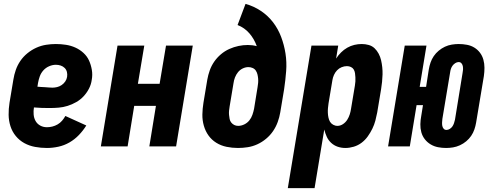

<svg xmlns="http://www.w3.org/2000/svg" viewBox="-20 -755 2540 990"><path d="M222 8Q191 8 161 2.5Q131 -3 105.5 -17Q80 -31 61.5 -53.5Q43 -76 34 -104Q25 -132 24.5 -162.5Q24 -193 29 -225L49 -345Q53 -370 61.5 -394.5Q70 -419 85 -441Q100 -463 121.5 -480.5Q143 -498 167.5 -509Q192 -520 217.5 -524Q243 -528 268 -528Q294 -528 320 -524Q346 -520 369 -509.5Q392 -499 410.5 -482Q429 -465 439 -443Q449 -421 453.5 -395Q458 -369 453 -343Q450 -320 439 -298.5Q428 -277 411.5 -259Q395 -241 373 -228.5Q351 -216 328.5 -209Q306 -202 283 -200Q260 -198 238 -198Q217 -198 196.5 -198.5Q176 -199 155 -201Q152 -183 153.5 -164.5Q155 -146 163.5 -131Q172 -116 187.5 -107.5Q203 -99 222 -99Q236 -99 250 -102.5Q264 -106 277 -113.5Q290 -121 300 -132.5Q310 -144 317 -157L425 -108Q409 -82 387 -59Q365 -36 338 -20.5Q311 -5 281 1.5Q251 8 222 8ZM250 -303Q262 -303 274.5 -306Q287 -309 298 -316.5Q309 -324 316.5 -335Q324 -346 326 -359Q328 -372 325 -384Q322 -396 313.5 -404.5Q305 -413 293 -417Q281 -421 268 -421Q251 -421 233.5 -413.5Q216 -406 203.5 -392Q191 -378 185 -361Q179 -344 176 -327L173 -308Q183 -307 192 -306.5Q201 -306 211 -305.5Q221 -305 230.5 -304Q240 -303 250 -303Z M500 0 586 -520H724L691 -323H803L836 -520H974L888 0H750L784 -209H672L638 0Z M1207 8Q1177 8 1148 2Q1119 -4 1095 -19Q1071 -34 1055 -56.5Q1039 -79 1031 -107Q1023 -135 1023.5 -164.5Q1024 -194 1029 -225L1049 -345Q1053 -368 1061.5 -392Q1070 -416 1084.5 -437Q1099 -458 1119 -475Q1139 -492 1162.5 -502.5Q1186 -513 1210 -518Q1234 -523 1258 -523Q1270 -523 1281.5 -521.5Q1293 -520 1304 -517Q1291 -554 1266 -583Q1241 -612 1205 -626L1246 -735Q1289 -723 1325.5 -698.5Q1362 -674 1388 -640Q1414 -606 1429.5 -565Q1445 -524 1452 -479.5Q1459 -435 1455.5 -388.5Q1452 -342 1445 -295L1425 -175Q1421 -151 1412 -126Q1403 -101 1388 -79Q1373 -57 1352 -39.5Q1331 -22 1307 -11Q1283 0 1257.5 4Q1232 8 1207 8ZM1208 -106Q1224 -106 1239.5 -113.5Q1255 -121 1265.5 -134Q1276 -147 1281.5 -163Q1287 -179 1290 -194L1308 -305Q1310 -316 1311 -327.5Q1312 -339 1311 -350Q1310 -361 1307.5 -371.5Q1305 -382 1299 -391Q1293 -400 1282.5 -404.5Q1272 -409 1261 -409Q1246 -409 1231.5 -402Q1217 -395 1207 -382.5Q1197 -370 1191.5 -355.5Q1186 -341 1184 -326L1164 -206Q1162 -195 1161 -184Q1160 -173 1161 -162.5Q1162 -152 1164 -141.5Q1166 -131 1172.5 -123Q1179 -115 1188 -110.5Q1197 -106 1208 -106Z M1464 215 1586 -520H1724L1713 -453Q1724 -470 1738.5 -484.5Q1753 -499 1770.5 -509Q1788 -519 1807 -523.5Q1826 -528 1845 -528Q1864 -528 1881.5 -523Q1899 -518 1911.5 -506Q1924 -494 1932.5 -478Q1941 -462 1945 -444.5Q1949 -427 1951 -408.5Q1953 -390 1952.5 -371Q1952 -352 1950 -333Q1948 -314 1945 -295L1925 -175Q1921 -154 1915.5 -133Q1910 -112 1900 -91.5Q1890 -71 1876.5 -52Q1863 -33 1844.5 -19Q1826 -5 1804 1.5Q1782 8 1761 8Q1740 8 1721 1.5Q1702 -5 1687.5 -18.5Q1673 -32 1665 -49.5Q1657 -67 1652 -87L1602 215ZM1720 -106Q1735 -106 1748.5 -115Q1762 -124 1770.5 -137.5Q1779 -151 1783.5 -165.5Q1788 -180 1790 -194L1810 -314Q1812 -325 1812.5 -335.5Q1813 -346 1812.5 -356.5Q1812 -367 1810.5 -377.5Q1809 -388 1804 -396.5Q1799 -405 1789.5 -409.5Q1780 -414 1769 -414Q1755 -414 1741.5 -408.5Q1728 -403 1718 -392.5Q1708 -382 1702 -368.5Q1696 -355 1694 -342L1674 -222Q1672 -209 1671 -197Q1670 -185 1670.5 -173Q1671 -161 1673.5 -149Q1676 -137 1681.5 -127.5Q1687 -118 1697.5 -112Q1708 -106 1720 -106Z M2280 8Q2259 8 2238.5 4Q2218 0 2200.5 -10.5Q2183 -21 2170.5 -37Q2158 -53 2152.5 -73Q2147 -93 2147.5 -114.5Q2148 -136 2152 -157L2161 -213H2128L2093 0H1981L2067 -520H2179L2144 -307H2177L2191 -397Q2194 -415 2200 -432.5Q2206 -450 2216.5 -465.5Q2227 -481 2242 -493.5Q2257 -506 2274 -514Q2291 -522 2309.5 -525Q2328 -528 2345 -528Q2367 -528 2388 -524Q2409 -520 2426 -509.5Q2443 -499 2455 -483Q2467 -467 2472.5 -447Q2478 -427 2478 -405.5Q2478 -384 2475 -363L2435 -123Q2432 -105 2426 -87.5Q2420 -70 2409.5 -54.5Q2399 -39 2384 -26.5Q2369 -14 2351.5 -6Q2334 2 2316 5Q2298 8 2280 8ZM2282 -85Q2291 -85 2299.5 -90.5Q2308 -96 2313 -103.5Q2318 -111 2321 -120Q2324 -129 2326 -138L2365 -378Q2367 -387 2367.5 -396Q2368 -405 2366.5 -413.5Q2365 -422 2359.5 -428.5Q2354 -435 2345 -435Q2336 -435 2327.5 -429.5Q2319 -424 2313.5 -416.5Q2308 -409 2305 -400Q2302 -391 2301 -382L2261 -142Q2260 -133 2259.5 -124Q2259 -115 2260.5 -106.5Q2262 -98 2267.5 -91.5Q2273 -85 2282 -85Z"/></svg>

Font: Iosevka Curly Heavy
Style: Italic
Weight: 900
Italic angle: -9°
Monospace: yes
Designer: Belleve Invis
Foundry: Belleve Invis
Version: Version 22.1.2; ttfautohint (v1.8.4)